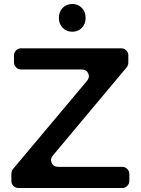

<svg xmlns="http://www.w3.org/2000/svg" viewBox="-20 -942 706 962"><path d="M409 -852Q409 -822 390 -802.5Q371 -783 342 -783Q313 -783 294 -802.5Q275 -822 275 -852Q275 -883 294 -902.5Q313 -922 342 -922Q371 -922 390 -902.5Q409 -883 409 -852ZM623 -628Q623 -616 615 -605L245 -163Q230 -145 239 -125.5Q248 -106 272 -106H593Q607 -106 617.5 -95.5Q628 -85 628 -71V-35Q628 -21 617.5 -10.5Q607 0 593 0H72Q58 0 47.5 -10.5Q37 -21 37 -35V-72Q37 -84 45 -95L416 -537Q431 -555 422 -574.5Q413 -594 389 -594H85Q71 -594 60.5 -604.5Q50 -615 50 -629V-665Q50 -679 60.5 -689.5Q71 -700 85 -700H588Q602 -700 612.5 -689.5Q623 -679 623 -665Z"/></svg>

Font: Trueno
Style: Round
Weight: 400
Designer: Julieta Ulanovsky, Jasper
Foundry: Julieta Ulanovsky, Cannot Into Space Fonts
Version: Version 3.001